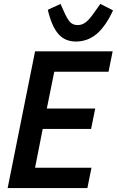

<svg xmlns="http://www.w3.org/2000/svg" viewBox="-20 -960 597 980"><path d="M19 0 159 -698H555L534 -594H257L219 -406H466L445 -302H198L159 -104H447L426 0ZM367 -748Q312 -748 278 -786.5Q244 -825 224 -910L289 -940L306 -902Q324 -861 338.5 -846.5Q353 -832 376 -832Q388 -832 398 -835.5Q408 -839 418.5 -847Q429 -855 440.5 -869Q452 -883 466 -903L492 -940L557 -907Q519 -825 473 -786.5Q427 -748 367 -748Z"/></svg>

Font: IBM Plex Sans Cond SmBld
Style: Italic
Weight: 600
Width: 3
Italic angle: -11°
Designer: Mike Abbink, Paul van der Laan, Pieter van Rosmalen
Foundry: Bold Monday
Version: Version 1.3